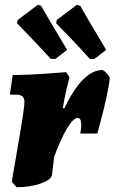

<svg xmlns="http://www.w3.org/2000/svg" viewBox="-20 -774 478 801"><path d="M82 -349Q82 -379 49 -379H21L33 -461Q89 -461 161.5 -466Q234 -471 256 -473L270 -452Q267 -441 257.5 -401Q248 -361 242 -322L249 -323Q325 -482 408 -482Q417 -477 425.5 -468Q434 -459 438 -450Q435 -417 423.5 -365Q412 -313 400.5 -271Q389 -229 386 -217H315Q319 -238 319 -254Q319 -282 304 -282Q286 -282 260 -239Q234 -196 206 -120L197 -45Q194 -24 150 -8.5Q106 7 49 7L29 -16Q37 -62 59.5 -193Q82 -324 82 -349ZM51 -677 54 -691 138 -754 152 -749Q161 -733 190.5 -682.5Q220 -632 260 -566L211 -528H192Q149 -575 106.5 -619.5Q64 -664 51 -677ZM214 -677 217 -691 301 -754 315 -749Q324 -733 353.5 -682.5Q383 -632 423 -566L374 -528H355Q312 -576 269.5 -620Q227 -664 214 -677Z"/></svg>

Font: Alegreya Black
Style: Italic
Weight: 900
Italic angle: -7°
Designer: Juan Pablo del Peral
Foundry: Huerta Tipografica
Version: Version 2.007; ttfautohint (v1.6)